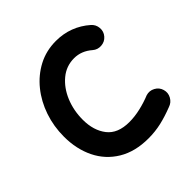

<svg xmlns="http://www.w3.org/2000/svg" viewBox="-161 -670 845 845"><g transform="rotate(-45 261.5 -248.0)"><path d="M471.7 -406.7Q457 -389.6 433.8 -387.9Q410.6 -386.2 393.6 -400.9Q356 -433.6 310.5 -433.6Q261.7 -433.6 224.6 -402.8Q187.5 -372.1 166.7 -322.3Q146 -272.5 146 -214.4Q146 -147.9 179.2 -105.2Q212.4 -62.5 284.2 -62.5Q317.9 -62.5 354.2 -71Q390.6 -79.6 421.4 -92.3Q443.4 -99.1 463.9 -88.1Q484.4 -77.1 490.7 -55.2Q497.1 -33.2 486.1 -13.2Q475.1 6.8 453.6 13.7Q411.1 30.3 372.8 39.1Q334.5 47.9 293 47.9Q210 47.9 152.1 12.9Q94.2 -22 64.5 -82.8Q34.7 -143.6 34.7 -220.7Q34.7 -284.7 54.4 -342.8Q74.2 -400.9 110.6 -446Q147 -491.2 197 -517.6Q247.1 -543.9 307.6 -543.9Q353.5 -543.9 393.3 -528.8Q433.1 -513.7 465.8 -484.9Q482.9 -470.2 484.9 -447Q486.8 -423.8 471.7 -406.7Z"/></g></svg>

Font: Mikhak-FD SemiBold
Style: Regular
Weight: 600
Designer: Amin Abedi
Version: Version 3.2